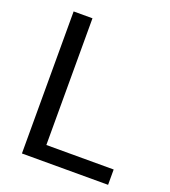

<svg xmlns="http://www.w3.org/2000/svg" viewBox="-131 -807 800 903"><g transform="rotate(20 269.0 -355.5)"><path d="M176.8 -76.7H513.7V0H82.5V-710.9H176.8Z"/></g></svg>

Font: Roboto
Style: Regular
Weight: 400
Designer: Google
Version: Version 2.134; 2016; ttfautohint (v1.6)